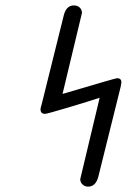

<svg xmlns="http://www.w3.org/2000/svg" viewBox="-20 -613 479 715"><path d="M130.9 -206.1Q130.9 -210 132.8 -216.1Q134.8 -222.2 134.8 -223.1L217.8 -557.1Q227.5 -593.3 255.9 -592.8Q268.1 -592.8 276.6 -585Q285.2 -577.1 285.2 -564.9L212.9 -263.2Q412.1 -322.3 416 -321.8Q432.1 -321.8 432.1 -306.2Q432.1 -304.2 429.2 -289.1L346.2 44.9Q336.4 82 308.1 82Q295.9 82 287.4 74Q278.8 65.9 278.8 54.2L351.1 -249Q314.9 -236.8 234.9 -212.9Q154.8 -189 147.9 -189Q130.9 -189 130.9 -206.1Z"/></svg>

Font: CMU Concrete
Style: Italic
Weight: 500
Italic angle: -14.04°
Version: Version 0.7.0